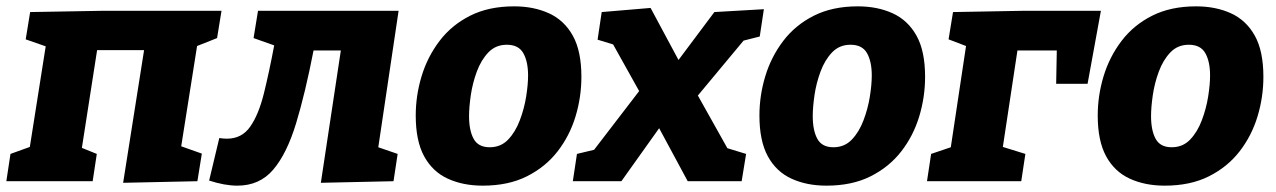

<svg xmlns="http://www.w3.org/2000/svg" viewBox="-32 -571 4021 605"><path d="M356 5 422 -413H274L226 -105L273 -86L260 0H-12L1 -86L62 -108L112 -425L49 -447L63 -533L293 -537H666L652 -451L589 -426L539 -110L604 -87L590 0Z M627 -2 659 -136Q665 -135 671.5 -134.5Q678 -134 683 -134Q730 -134 756.5 -172Q783 -210 799.5 -276.5Q816 -343 832 -428L767 -451L781 -537H1224L1160 -107L1221 -86L1208 0L979 5L1042 -412H956Q930 -278 901 -182.5Q872 -87 829 -36.5Q786 14 716 14Q676 14 627 -2Z M1588 -551Q1650 -551 1698 -529Q1746 -507 1773 -458.5Q1800 -410 1800 -329Q1800 -265 1781.5 -204Q1763 -143 1725 -94Q1687 -45 1628.5 -15.5Q1570 14 1489 14Q1427 14 1379 -8Q1331 -30 1304.5 -78.5Q1278 -127 1278 -207Q1278 -270 1296.5 -331Q1315 -392 1353 -442Q1391 -492 1449.5 -521.5Q1508 -551 1588 -551ZM1565 -430Q1530 -430 1507 -406Q1484 -382 1470.5 -345.5Q1457 -309 1451.5 -271Q1446 -233 1446 -205Q1446 -160 1460.5 -133.5Q1475 -107 1511 -107Q1546 -107 1569 -131Q1592 -155 1606 -192Q1620 -229 1626 -267Q1632 -305 1632 -333Q1632 -377 1617 -403.5Q1602 -430 1565 -430Z M1773 0 1786 -86 1840 -99 1982 -284 1900 -431 1851 -446 1864 -533 2018 -546 2106 -382 2219 -533 2375 -542 2362 -456 2311 -443 2167 -270 2260 -104 2319 -86 2305 0H2135L2045 -167L1926 0Z M2671 -551Q2733 -551 2781 -529Q2829 -507 2856 -458.5Q2883 -410 2883 -329Q2883 -265 2864.5 -204Q2846 -143 2808 -94Q2770 -45 2711.5 -15.5Q2653 14 2572 14Q2510 14 2462 -8Q2414 -30 2387.5 -78.5Q2361 -127 2361 -207Q2361 -270 2379.5 -331Q2398 -392 2436 -442Q2474 -492 2532.5 -521.5Q2591 -551 2671 -551ZM2648 -430Q2613 -430 2590 -406Q2567 -382 2553.5 -345.5Q2540 -309 2534.5 -271Q2529 -233 2529 -205Q2529 -160 2543.5 -133.5Q2558 -107 2594 -107Q2629 -107 2652 -131Q2675 -155 2689 -192Q2703 -229 2709 -267Q2715 -305 2715 -333Q2715 -377 2700 -403.5Q2685 -430 2648 -430Z M3199 -86 3186 0H2889L2902 -86L2964 -107L3012 -426L2957 -447L2971 -533L3195 -537H3437L3395 -307H3296L3298 -412H3174L3128 -108Z M3737 -551Q3799 -551 3847 -529Q3895 -507 3922 -458.5Q3949 -410 3949 -329Q3949 -265 3930.5 -204Q3912 -143 3874 -94Q3836 -45 3777.5 -15.5Q3719 14 3638 14Q3576 14 3528 -8Q3480 -30 3453.5 -78.5Q3427 -127 3427 -207Q3427 -270 3445.5 -331Q3464 -392 3502 -442Q3540 -492 3598.5 -521.5Q3657 -551 3737 -551ZM3714 -430Q3679 -430 3656 -406Q3633 -382 3619.5 -345.5Q3606 -309 3600.5 -271Q3595 -233 3595 -205Q3595 -160 3609.5 -133.5Q3624 -107 3660 -107Q3695 -107 3718 -131Q3741 -155 3755 -192Q3769 -229 3775 -267Q3781 -305 3781 -333Q3781 -377 3766 -403.5Q3751 -430 3714 -430Z"/></svg>

Font: Bitter ExtraBold
Style: Italic
Weight: 800
Italic angle: -9°
Designer: Sol Matas, and Bitter project Authors
Foundry: Sol Matas
Version: Version 2.001